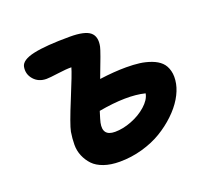

<svg xmlns="http://www.w3.org/2000/svg" viewBox="-114 -809 1005 931"><g transform="rotate(-20 388.5 -343.5)"><path d="M354 -17.1Q307.6 -17.1 272.7 -29.3Q237.8 -41.5 217.8 -62.5Q197.8 -83.5 186 -111.3Q174.3 -139.2 174.6 -170.4Q174.8 -201.7 180.2 -234.9Q187 -270 234.4 -384.8Q281.7 -499.5 289.1 -527.8Q262.7 -528.3 218.3 -522.2Q173.8 -516.1 157.2 -516.1Q116.2 -516.1 91.8 -544.2Q67.4 -572.3 74.2 -608.9Q80.6 -641.6 144.8 -655.8Q209 -669.9 333 -669.9Q409.2 -669.9 436.8 -647Q464.4 -624 454.1 -574.2Q449.7 -552.7 400.9 -426.8Q476.1 -437 538.1 -437Q576.2 -437 606.7 -433.1Q637.2 -429.2 666.3 -418.5Q695.3 -407.7 713.1 -390.6Q731 -373.5 738.5 -345Q746.1 -316.4 738.8 -278.8Q731.9 -244.1 710 -207.5Q688 -170.9 652.3 -137Q616.7 -103 572.3 -76.2Q527.8 -49.3 470.7 -33.2Q413.6 -17.1 354 -17.1ZM330.1 -227.1Q316.4 -161.1 381.8 -161.1Q422.9 -161.1 467.8 -178.5Q512.7 -195.8 545.4 -224.9Q578.1 -253.9 584 -284.2V-286.1Q494.1 -308.6 346.2 -282.2Q332.5 -238.8 330.1 -227.1Z"/></g></svg>

Font: Shantell Sans Irregular
Style: Bold Italic
Weight: 700
Italic angle: -11.31°
Designer: Stephen Nixon, Anya Danilova, Shantell Martin
Foundry: Arrow Type
Version: Version 1.006;[9816181b4]